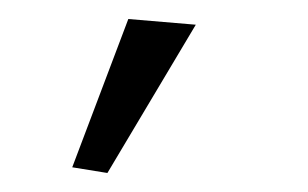

<svg xmlns="http://www.w3.org/2000/svg" viewBox="-20 14 324 202"><path d="M56 190 115 34 186 40 93 196Z"/></svg>

Font: Rising Sun Light
Style: Regular
Weight: 300
Designer: Matt McInerney, Pablo Impallari, Rodrigo Fuenzalida (Raleway font), Stephen Hutchings (Greek), Cristiano Sobral (main ch
Foundry: The Rising Sun Project Authors
Version: Version 4.327; ttfautohint (v1.8.4.7-5d5b-dirty)